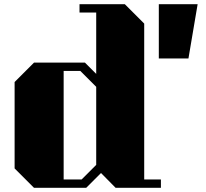

<svg xmlns="http://www.w3.org/2000/svg" viewBox="-20 -900 987 920"><path d="M751 -40V0H534L464 -71L393 0H143L50 -93V-507L143 -600H387L441 -546V-840H361V-880H578L671 -787V-40ZM441 -110V-484L365 -560H285V-40H371ZM927 -880H741V-620H883Z"/></svg>

Font: Kumar One
Style: Regular
Weight: 400
Designer: Parimal Parmar
Foundry: Indian Type Foundry
Version: Version 1.000;PS 1.000;hotconv 1.0.88;makeotf.lib2.5.647800